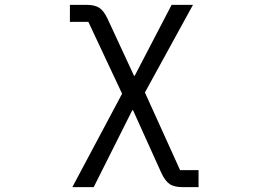

<svg xmlns="http://www.w3.org/2000/svg" viewBox="-20 -561 1096 791"><path d="M278 210 483 -175 344 -471H268V-541H336Q371 -541 389.5 -528.5Q408 -516 423 -484L532 -249H535L687 -541H775L577 -180L722 140H798V210H733Q697 210 678.5 197Q660 184 645 152L528 -107H525L366 210Z"/></svg>

Font: PlemolJP
Style: Regular
Weight: 400
Monospace: yes
Version: v2.0.4; ttfautohint (v1.8.4.7-5d5b-dirty) -l 6 -r 45 -G 200 